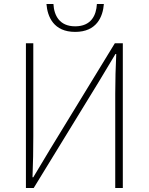

<svg xmlns="http://www.w3.org/2000/svg" viewBox="-20 -943 745 963"><path d="M357 -783C465 -783 496 -859 501 -923H466C463 -866 437 -811 357 -811C278 -811 251 -866 248 -923H213C218 -859 249 -783 357 -783ZM110 0H149L475 -532L559 -672H563C560 -604 558 -542 558 -473V0H596V-726H556L231 -194L147 -54H143C146 -126 147 -191 147 -259V-726H110Z"/></svg>

Font: SSpoqa Han Sans Neo Thin
Style: Regular
Weight: 100
Designer: [Spoqa Han Sans Neo] Dong-huui Kim  Younghwa Kang  Yujin Lee  [Noto Sans] Ryoko NISHIZUKA  (kana & ideographs); Paul D. 
Foundry: Spoqa (http://www.spoqa-han-sans.com)
Version: Version 1.000